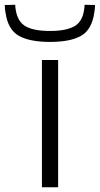

<svg xmlns="http://www.w3.org/2000/svg" viewBox="-87 -786 419 806"><path d="M89 0V-534H157V0ZM123 -610Q37 -610 -8.5 -636Q-54 -662 -64 -734Q-67 -748 -67 -765L-23 -766Q-23 -761 -22.5 -755.5Q-22 -750 -21 -745Q-13 -694 21.5 -675Q56 -656 123 -656Q189 -656 224 -675Q259 -694 266 -745Q267 -750 267.5 -755.5Q268 -761 268 -766L312 -765Q312 -757 311 -749Q310 -741 309 -734Q299 -662 254 -636Q209 -610 123 -610Z"/></svg>

Font: Georama Extended Light
Style: Regular
Weight: 300
Width: 7
Designer: Jean-Baptiste Levee
Foundry: Production Type
Version: Version 1.000